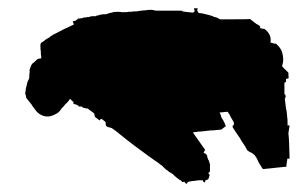

<svg xmlns="http://www.w3.org/2000/svg" viewBox="-20 -487 750 471"><path d="M82 -382.8 80.1 -380.9Q80.1 -378.9 79.1 -377.9Q79.1 -363.3 80.1 -362.3Q80.1 -350.6 81.1 -349.6V-343.8Q73.2 -343.8 69.3 -339.8L67.4 -337.9L63.5 -334Q61.5 -333 59.6 -331.1Q55.7 -327.1 53.7 -318.4Q52.7 -317.4 52.7 -316.4V-308.6Q51.8 -307.6 51.8 -297.9Q51.8 -293.9 50.8 -293Q48.8 -289.1 47.9 -287.1Q46.9 -286.1 46.9 -283.2Q45.9 -282.2 45.9 -279.3L44.9 -275.4Q44.9 -273.4 43.9 -272.5L42 -258.8V-257.8Q42 -254.9 43 -253.9Q43.9 -252.9 43.9 -249L44.9 -246.1L46.9 -244.1L47.9 -242.2Q48.8 -242.2 48.8 -241.2Q49.8 -240.2 57.6 -230.5Q58.6 -227.5 63.5 -221.7Q64.5 -220.7 66.4 -217.8Q68.4 -215.8 69.3 -213.9Q76.2 -207 83 -204.1Q88.9 -201.2 97.7 -201.2Q106.4 -201.2 120.1 -209Q127 -213.9 130.9 -220.7L135.7 -225.6Q136.7 -226.6 138.7 -229.5L140.6 -231.4L141.6 -232.4L147.5 -238.3L151.4 -244.1Q152.3 -244.1 153.3 -243.2L155.3 -241.2L158.2 -238.3L160.2 -237.3V-232.4Q161.1 -231.4 164.1 -231.4Q165 -230.5 167 -230.5L170.9 -228.5L173.8 -225.6H180.7L182.6 -223.6Q183.6 -222.7 184.6 -222.7Q185.5 -221.7 189.5 -221.7Q190.4 -220.7 196.3 -220.7Q196.3 -218.8 203.1 -214.8L210.9 -209L212.9 -200.2Q220.7 -194.3 224.6 -191.4Q224.6 -192.4 225.6 -193.4L227.5 -195.3Q230.5 -195.3 234.4 -191.4Q237.3 -189.5 239.3 -186.5V-182.6Q239.3 -179.7 240.2 -178.7L243.2 -175.8L251 -173.8Q252 -172.9 253.9 -172.9L263.7 -166Q273.4 -158.2 290.5 -144.5Q307.6 -130.9 328.1 -116.2L332 -113.3Q335.9 -110.4 344.7 -104Q353.5 -97.7 363.3 -90.8Q364.3 -89.8 366.2 -88.9Q368.2 -87.9 369.1 -86.9Q373 -83 377 -81.1L385.7 -72.3L392.6 -67.4L394.5 -65.4Q397.5 -64.5 399.4 -62.5L403.3 -60.5L406.2 -57.6Q412.1 -51.8 418.9 -46.9L420.9 -45.9Q421.9 -44.9 422.9 -44.9L425.8 -42L427.7 -40Q428.7 -41 432.6 -41Q433.6 -41 433.6 -39.1L434.6 -38.1Q436.5 -36.1 437.5 -36.1L439.5 -38.1Q439.5 -39.1 440.4 -40L441.4 -41Q450.2 -43 461.9 -43.9Q462.9 -44.9 477.5 -44.9Q477.5 -43 478.5 -42Q480.5 -39.1 481.4 -39.1L483.4 -42Q483.4 -43.9 484.4 -44.9Q489.3 -45.9 491.2 -47.9Q494.1 -55.7 494.1 -57.6Q494.1 -58.6 493.2 -59.6L491.2 -61.5L492.2 -63.5L495.1 -66.4V-85Q494.1 -85.9 493.2 -89.8Q493.2 -91.8 492.2 -92.8Q492.2 -93.8 491.2 -94.7Q490.2 -95.7 490.2 -97.7Q489.3 -98.6 489.3 -99.6Q488.3 -100.6 488.3 -104.5Q486.3 -108.4 485.4 -109.4Q480.5 -111.3 479.5 -112.3L481.4 -116.2Q482.4 -119.1 483.4 -119.1Q455.1 -159.2 453.1 -162.1H454.1Q456.1 -162.1 457 -163.1H460Q463.9 -163.1 464.8 -164.1H469.7L496.1 -167Q507.8 -167 508.8 -168Q517.6 -168 518.6 -168.9H522.5Q531.2 -175.8 534.2 -177.7Q533.2 -178.7 531.2 -184.6L527.3 -192.4Q522.5 -198.2 521.5 -205.1Q519.5 -209 518.6 -210.9L538.1 -212.9L540 -210.9Q541 -208 543 -206.1Q546.9 -197.3 548.8 -195.3L553.7 -186.5V-179.7H550.8V-174.8Q558.6 -162.1 568.4 -148.4Q571.3 -142.6 576.2 -135.7Q581.1 -128.9 582 -127Q583 -125 584 -123Q585 -121.1 585.9 -119.1L586.9 -118.2Q592.8 -113.3 596.7 -112.3Q599.6 -111.3 603.5 -107.4L605.5 -105.5L606.4 -103.5Q607.4 -103.5 607.4 -102.5Q607.4 -101.6 609.4 -99.6L610.4 -97.7L611.3 -95.7Q613.3 -90.8 616.2 -85.9Q623 -74.2 625 -72.3Q631.8 -73.2 682.6 -78.1Q682.6 -85.9 683.6 -86.9Q683.6 -92.8 684.6 -93.8V-97.7H690.4Q689.5 -143.6 687.5 -160.2Q689.5 -175.8 690.4 -179.7Q686.5 -179.7 685.5 -178.7Q685.5 -197.3 684.6 -199.2Q683.6 -214.8 681.6 -220.7Q678.7 -242.2 678.7 -245.1L680.7 -249V-252Q680.7 -253.9 677.7 -256.8V-284.2L681.6 -286.1V-293Q687.5 -294.9 688.5 -295.9Q687.5 -296.9 687.5 -308.6L679.7 -316.4L673.8 -322.3L671.9 -325.2Q674.8 -333 674.8 -341.8Q674.8 -349.6 671.9 -359.4Q668.9 -369.1 657.2 -379.9H655.3Q651.4 -379.9 650.4 -380.9Q648.4 -380.9 647.5 -381.8Q644.5 -381.8 643.6 -382.8Q644.5 -388.7 643.6 -394.5Q641.6 -406.2 628.9 -416Q624 -416 623 -417Q619.1 -417 618.2 -418V-421.9L615.2 -424.8Q611.3 -426.8 610.4 -427.7Q609.4 -427.7 608.4 -428.7L607.4 -429.7L605.5 -430.7L602.5 -433.6Q601.6 -433.6 600.6 -434.6L598.6 -436.5L596.7 -437.5L593.8 -440.4Q590.8 -439.5 520.5 -439.5Q519.5 -439.5 518.6 -440.4Q517.6 -441.4 516.6 -441.4Q515.6 -441.4 514.6 -442.4Q513.7 -443.4 512.7 -443.4Q511.7 -443.4 510.7 -444.3Q503.9 -445.3 502 -447.3Q490.2 -451.2 484.4 -452.1Q474.6 -455.1 466.8 -455.1V-457L464.8 -459Q463.9 -460 463.9 -462.9Q463.9 -464.8 464.8 -464.8V-466.8H456.1V-464.8Q457 -460.9 458 -460L456.1 -458L454.1 -456.1Q439.5 -457 427.7 -459L425.8 -460.9H422.9H417H405.3H388.7H376H365.2Q358.4 -460.9 357.4 -461.9Q351.6 -463.9 337.9 -461.9Q323.2 -460.9 314.5 -459H306.6Q305.7 -458 294.9 -458Q293.9 -457 278.3 -457Q277.3 -458 269.5 -458Q258.8 -458 257.8 -457Q244.1 -454.1 240.2 -452.1Q229.5 -452.1 228.5 -451.2Q224.6 -451.2 223.6 -450.2Q222.7 -449.2 219.7 -449.2Q216.8 -449.2 214.8 -447.3H210.9Q202.1 -447.3 201.2 -446.3Q200.2 -445.3 197.3 -445.3Q192.4 -445.3 191.4 -444.3Q184.6 -444.3 183.6 -443.4L182.6 -442.4H178.7Q177.7 -441.4 171.9 -441.4L169.9 -439.5L168 -438.5L166 -436.5L158.2 -434.6Q161.1 -428.7 161.1 -426.8Q134.8 -415 113.3 -403.3Q113.3 -402.3 111.3 -402.3Q109.4 -402.3 109.4 -401.4Q107.4 -399.4 106.4 -399.4Q105.5 -398.4 104.5 -398.4Q103.5 -398.4 103.5 -397.5Q103.5 -396.5 101.6 -395.5L99.6 -394.5Q91.8 -390.6 86.9 -385.7Q85.9 -384.8 82 -382.8Z"/></svg>

Font: My Font
Style: x-wing-ships
Weight: 500
Version: Version 0.001